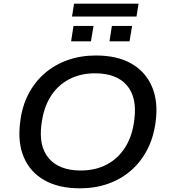

<svg xmlns="http://www.w3.org/2000/svg" viewBox="-20 -1016 922 1045"><path d="M415 9Q300 9 222 -35Q144 -79 109.5 -160.5Q75 -242 90 -353Q100 -437 134.5 -503.5Q169 -570 223.5 -617Q278 -664 348.5 -689Q419 -714 502 -714Q618 -714 695 -670Q772 -626 807 -544.5Q842 -463 827 -353Q816 -268 781.5 -201.5Q747 -135 693 -88Q639 -41 568.5 -16Q498 9 415 9ZM419 -88Q500 -88 562 -121Q624 -154 662.5 -216Q701 -278 711 -364Q727 -486 670.5 -551.5Q614 -617 497 -617Q417 -617 355 -584Q293 -551 255 -490Q217 -429 206 -342Q189 -220 246 -154Q303 -88 419 -88ZM372 -926 383 -996H734L723 -926ZM367 -791 380 -875H489L475 -791ZM576 -791 589 -875H699L685 -791Z"/></svg>

Font: Nunito Sans 10pt SemiExpanded SemiBold
Style: Italic
Weight: 600
Width: 6
Italic angle: -9°
Designer: Vernon Adams
Foundry: Vernon Adams
Version: Version 3.101;gftools[0.9.27]